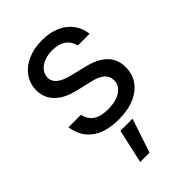

<svg xmlns="http://www.w3.org/2000/svg" viewBox="-228 -628 952 952"><g transform="rotate(-45 248.0 -151.5)"><path d="M254.9 -465.8Q222.7 -465.8 197.3 -455.6Q171.9 -445.3 157.2 -426.8Q142.6 -408.2 142.6 -385.7Q142.6 -359.4 165 -340.8Q187.5 -322.3 233.4 -311.5L312.5 -292Q383.8 -275.4 418.9 -239.7Q454.1 -204.1 454.1 -148.4Q454.1 -102.5 429.7 -66.4Q405.3 -30.3 358.4 -9.8Q311.5 10.7 246.1 10.7Q186.5 10.7 143.6 -6.3Q100.6 -23.4 74.7 -57.1Q48.8 -90.8 42 -138.7H129.9Q137.7 -100.6 166 -81.5Q194.3 -62.5 244.1 -62.5Q281.2 -62.5 309.1 -72.3Q336.9 -82 352.1 -100.6Q367.2 -119.1 367.2 -143.6Q367.2 -171.9 346.2 -190.9Q325.2 -210 280.3 -219.7L200.2 -238.3Q130.9 -254.9 94.7 -291.5Q58.6 -328.1 58.6 -380.9Q58.6 -425.8 83.5 -461.4Q108.4 -497.1 152.8 -517.1Q197.3 -537.1 254.9 -537.1Q308.6 -537.1 349.6 -519Q390.6 -501 415 -468.3Q439.5 -435.5 444.3 -392.6H362.3Q353.5 -427.7 326.7 -446.8Q299.8 -465.8 254.9 -465.8ZM211.9 55.7H296.9L237.3 234.4H171.9Z"/></g></svg>

Font: Pretendard JP Variable
Style: Regular
Weight: 400
Designer: Base glyphs from Inter by Rasmus Andersson; Hangul glyphs from Noto Sans CJK(Source Han Sans) by Jang Soo-young and Kang
Foundry: Kil Hyung-jin
Version: Version 1.307;Glyphs 3.2 (3192)